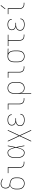

<svg xmlns="http://www.w3.org/2000/svg" viewBox="2500 -3286 1001 6040"><g transform="rotate(-90 3000.0 -265.5)"><path d="M250 8Q224 8 197.5 2.5Q171 -3 148.5 -17Q126 -31 109 -51.5Q92 -72 82 -96.5Q72 -121 68 -147.5Q64 -174 64 -200V-259Q64 -281 66.5 -302.5Q69 -324 76.5 -344Q84 -364 96 -382Q108 -400 124 -414Q140 -428 159.5 -437.5Q179 -447 200 -451Q177 -456 155 -467Q133 -478 118.5 -497.5Q104 -517 98 -540.5Q92 -564 92 -588Q92 -609 96 -628.5Q100 -648 108.5 -666.5Q117 -685 130.5 -700Q144 -715 162 -725Q180 -735 200 -739Q220 -743 240 -743Q283 -743 324 -728.5Q365 -714 401 -692L391 -677Q357 -697 319 -711Q281 -725 241 -725Q215 -725 189 -716Q163 -707 145 -687.5Q127 -668 119 -642Q111 -616 111 -589Q111 -567 117 -545.5Q123 -524 136 -507Q149 -490 169 -481Q189 -472 210.5 -467Q232 -462 253.5 -458.5Q275 -455 296 -449.5Q317 -444 337 -436Q357 -428 374.5 -414.5Q392 -401 405 -383.5Q418 -366 425 -345.5Q432 -325 434 -303Q436 -281 436 -259V-200Q436 -174 432 -147.5Q428 -121 418 -96.5Q408 -72 391 -51.5Q374 -31 351.5 -17Q329 -3 302.5 2.5Q276 8 250 8ZM250 -10Q274 -10 297.5 -15Q321 -20 341.5 -33Q362 -46 377 -65Q392 -84 401 -106Q410 -128 413.5 -152Q417 -176 417 -200V-259Q417 -285 413.5 -310Q410 -335 398.5 -357Q387 -379 367.5 -395.5Q348 -412 324.5 -421.5Q301 -431 276.5 -436Q252 -441 227 -446Q205 -444 184.5 -436Q164 -428 146.5 -415Q129 -402 116.5 -384Q104 -366 96.5 -345.5Q89 -325 86 -303Q83 -281 83 -259V-200Q83 -176 86.5 -152Q90 -128 99 -106Q108 -84 123 -65Q138 -46 158.5 -33Q179 -20 202.5 -15Q226 -10 250 -10Z M895 0Q874 0 853.5 -3.5Q833 -7 814.5 -16Q796 -25 781 -40Q766 -55 756.5 -74Q747 -93 743.5 -113.5Q740 -134 740 -155V-502H575V-520H760V-155Q760 -136 763 -118Q766 -100 774 -83.5Q782 -67 795 -54Q808 -41 824 -32.5Q840 -24 858.5 -21Q877 -18 895 -18H934V0Z M1222 8Q1196 8 1171.5 1.5Q1147 -5 1127 -20Q1107 -35 1092.5 -56Q1078 -77 1070 -101Q1062 -125 1059 -150Q1056 -175 1056 -200V-320Q1056 -345 1059 -370Q1062 -395 1070 -419Q1078 -443 1092.5 -464Q1107 -485 1127 -500Q1147 -515 1171.5 -521.5Q1196 -528 1222 -528Q1246 -528 1268.5 -516Q1291 -504 1307 -485Q1323 -466 1334.5 -443.5Q1346 -421 1354.5 -398Q1363 -375 1370 -351Q1377 -327 1383 -303Q1393 -357 1402.5 -411.5Q1412 -466 1423 -520H1442Q1429 -456 1417 -391.5Q1405 -327 1392 -264Q1406 -198 1418.5 -132Q1431 -66 1444 0H1425Q1414 -56 1404 -112Q1394 -168 1383 -224Q1377 -200 1370 -175.5Q1363 -151 1354.5 -127Q1346 -103 1335 -80Q1324 -57 1308.5 -37Q1293 -17 1270 -4.5Q1247 8 1222 8ZM1222 -10Q1241 -10 1259.5 -19Q1278 -28 1291.5 -42.5Q1305 -57 1314.5 -74.5Q1324 -92 1332 -110.5Q1340 -129 1346 -148Q1352 -167 1357 -186Q1362 -205 1366.5 -224.5Q1371 -244 1375 -264Q1370 -289 1363.5 -314.5Q1357 -340 1349.5 -364.5Q1342 -389 1332 -413.5Q1322 -438 1307 -459Q1292 -480 1270 -495Q1248 -510 1222 -510Q1199 -510 1177 -504Q1155 -498 1137 -483.5Q1119 -469 1107 -450Q1095 -431 1088 -409.5Q1081 -388 1078 -365.5Q1075 -343 1075 -320V-200Q1075 -177 1078 -154.5Q1081 -132 1088 -110.5Q1095 -89 1107 -70Q1119 -51 1136.5 -36.5Q1154 -22 1176.5 -16Q1199 -10 1222 -10Z M1568 215 1740 -153 1568 -520H1589L1750 -175L1911 -520H1932L1760 -152L1932 215H1911L1750 -130L1589 215Z M2247 8Q2225 8 2202.5 5.5Q2180 3 2158.5 -3.5Q2137 -10 2117.5 -22Q2098 -34 2083.5 -51Q2069 -68 2062.5 -90Q2056 -112 2056 -135Q2056 -160 2064.5 -184Q2073 -208 2090.5 -226Q2108 -244 2130.5 -254.5Q2153 -265 2178 -271Q2156 -277 2136 -287Q2116 -297 2101 -313.5Q2086 -330 2079 -351.5Q2072 -373 2072 -396Q2072 -416 2078 -436.5Q2084 -457 2097 -473Q2110 -489 2128 -500Q2146 -511 2165.5 -517Q2185 -523 2205.5 -525.5Q2226 -528 2247 -528Q2267 -528 2287.5 -526Q2308 -524 2327 -518Q2346 -512 2363.5 -501.5Q2381 -491 2394.5 -475.5Q2408 -460 2415 -441Q2422 -422 2422 -402Q2422 -400 2422 -399Q2422 -398 2422 -396H2403Q2403 -398 2403 -399Q2403 -400 2403 -401Q2403 -419 2396.5 -435.5Q2390 -452 2378 -465.5Q2366 -479 2350 -487.5Q2334 -496 2317 -501Q2300 -506 2282.5 -508Q2265 -510 2247 -510Q2229 -510 2211 -508Q2193 -506 2175.5 -500.5Q2158 -495 2142 -486Q2126 -477 2114 -463Q2102 -449 2096.5 -431.5Q2091 -414 2091 -396Q2091 -377 2096.5 -359Q2102 -341 2114.5 -327Q2127 -313 2143 -303.5Q2159 -294 2177 -288.5Q2195 -283 2213 -281Q2231 -279 2250 -279H2303V-261H2250Q2230 -261 2209.5 -259Q2189 -257 2169.5 -251.5Q2150 -246 2132 -235.5Q2114 -225 2101 -210Q2088 -195 2081.5 -175Q2075 -155 2075 -135Q2075 -115 2081.5 -95.5Q2088 -76 2101 -61Q2114 -46 2131.5 -36Q2149 -26 2168 -20Q2187 -14 2207 -12Q2227 -10 2247 -10Q2266 -10 2285 -12Q2304 -14 2322.5 -18.5Q2341 -23 2358.5 -32Q2376 -41 2389.5 -54Q2403 -67 2411 -85Q2419 -103 2419 -122Q2419 -123 2419 -123.5Q2419 -124 2419 -125H2438Q2438 -124 2438 -123.5Q2438 -123 2438 -122Q2438 -100 2429.5 -80Q2421 -60 2406.5 -44Q2392 -28 2372.5 -18Q2353 -8 2332.5 -2Q2312 4 2290.5 6Q2269 8 2247 8Z M2895 0Q2874 0 2853.5 -3.5Q2833 -7 2814.5 -16Q2796 -25 2781 -40Q2766 -55 2756.5 -74Q2747 -93 2743.5 -113.5Q2740 -134 2740 -155V-502H2575V-520H2760V-155Q2760 -136 2763 -118Q2766 -100 2774 -83.5Q2782 -67 2795 -54Q2808 -41 2824 -32.5Q2840 -24 2858.5 -21Q2877 -18 2895 -18H2934V0Z M3072 215V-320Q3072 -346 3075.5 -372Q3079 -398 3088.5 -422Q3098 -446 3114 -467Q3130 -488 3151.5 -502Q3173 -516 3199 -522Q3225 -528 3251 -528Q3277 -528 3303 -522.5Q3329 -517 3351.5 -503Q3374 -489 3391 -468.5Q3408 -448 3418 -423.5Q3428 -399 3432 -372.5Q3436 -346 3436 -320V-200Q3436 -174 3432.5 -148Q3429 -122 3419 -97.5Q3409 -73 3392.5 -52.5Q3376 -32 3354 -18Q3332 -4 3306 2Q3280 8 3254 8Q3227 8 3200.5 1.5Q3174 -5 3152 -21Q3130 -37 3115 -59.5Q3100 -82 3091 -108V215ZM3251 -10Q3275 -10 3298.5 -15.5Q3322 -21 3342 -33.5Q3362 -46 3377 -65Q3392 -84 3401 -106.5Q3410 -129 3413.5 -152.5Q3417 -176 3417 -200V-320Q3417 -344 3413.5 -367.5Q3410 -391 3401 -413.5Q3392 -436 3377 -455Q3362 -474 3342 -486.5Q3322 -499 3298.5 -504.5Q3275 -510 3251 -510Q3227 -510 3204 -504.5Q3181 -499 3161.5 -486Q3142 -473 3128 -453.5Q3114 -434 3106 -412Q3098 -390 3094.5 -366.5Q3091 -343 3091 -320V-200Q3091 -177 3094.5 -153.5Q3098 -130 3106 -108Q3114 -86 3128 -66.5Q3142 -47 3161.5 -34Q3181 -21 3204 -15.5Q3227 -10 3251 -10Z M3895 0Q3874 0 3853.5 -3.5Q3833 -7 3814.5 -16Q3796 -25 3781 -40Q3766 -55 3756.5 -74Q3747 -93 3743.5 -113.5Q3740 -134 3740 -155V-502H3575V-520H3760V-155Q3760 -136 3763 -118Q3766 -100 3774 -83.5Q3782 -67 3795 -54Q3808 -41 3824 -32.5Q3840 -24 3858.5 -21Q3877 -18 3895 -18H3934V0Z M4249 8Q4223 8 4197 2.5Q4171 -3 4148.5 -17Q4126 -31 4109 -51.5Q4092 -72 4082 -96.5Q4072 -121 4068 -147.5Q4064 -174 4064 -200V-320Q4064 -345 4067.5 -370.5Q4071 -396 4080 -419.5Q4089 -443 4104.5 -463.5Q4120 -484 4141 -498.5Q4162 -513 4186.5 -520.5Q4211 -528 4237 -528Q4240 -528 4243.5 -528Q4247 -528 4250 -528Q4254 -528 4258.5 -528Q4263 -528 4267 -527L4491 -520V-502L4341 -507Q4364 -494 4381.5 -472.5Q4399 -451 4409.5 -426Q4420 -401 4424 -374Q4428 -347 4428 -320V-200Q4428 -174 4424.5 -148Q4421 -122 4411.5 -98Q4402 -74 4386 -53Q4370 -32 4348.5 -18Q4327 -4 4301 2Q4275 8 4249 8ZM4249 -10Q4273 -10 4296 -15.5Q4319 -21 4338.5 -34Q4358 -47 4372 -66.5Q4386 -86 4394 -108Q4402 -130 4405.5 -153.5Q4409 -177 4409 -200V-320Q4409 -342 4406 -364Q4403 -386 4396 -407Q4389 -428 4376.5 -447Q4364 -466 4346.5 -480Q4329 -494 4308 -501Q4287 -508 4264 -510H4250Q4247 -510 4244 -510Q4241 -510 4238 -510Q4215 -510 4193 -503Q4171 -496 4152 -482.5Q4133 -469 4119.5 -450.5Q4106 -432 4097.5 -410.5Q4089 -389 4086 -366Q4083 -343 4083 -320V-200Q4083 -176 4086.5 -152.5Q4090 -129 4099 -106.5Q4108 -84 4123 -65Q4138 -46 4158 -33.5Q4178 -21 4201.5 -15.5Q4225 -10 4249 -10Z M4895 0Q4874 0 4853.5 -3.5Q4833 -7 4814.5 -16Q4796 -25 4781 -40Q4766 -55 4756.5 -74Q4747 -93 4743.5 -113.5Q4740 -134 4740 -155V-502H4572V-520H4928V-502H4760V-155Q4760 -136 4763 -118Q4766 -100 4774 -83.5Q4782 -67 4795 -54Q4808 -41 4824 -32.5Q4840 -24 4858.5 -21Q4877 -18 4895 -18H4934V0Z M5247 8Q5225 8 5202.5 5.5Q5180 3 5158.5 -3.5Q5137 -10 5117.5 -22Q5098 -34 5083.5 -51Q5069 -68 5062.5 -90Q5056 -112 5056 -135Q5056 -160 5064.5 -184Q5073 -208 5090.5 -226Q5108 -244 5130.5 -254.5Q5153 -265 5178 -271Q5156 -277 5136 -287Q5116 -297 5101 -313.5Q5086 -330 5079 -351.5Q5072 -373 5072 -396Q5072 -416 5078 -436.5Q5084 -457 5097 -473Q5110 -489 5128 -500Q5146 -511 5165.5 -517Q5185 -523 5205.5 -525.5Q5226 -528 5247 -528Q5267 -528 5287.5 -526Q5308 -524 5327 -518Q5346 -512 5363.5 -501.5Q5381 -491 5394.5 -475.5Q5408 -460 5415 -441Q5422 -422 5422 -402Q5422 -400 5422 -399Q5422 -398 5422 -396H5403Q5403 -398 5403 -399Q5403 -400 5403 -401Q5403 -419 5396.5 -435.5Q5390 -452 5378 -465.5Q5366 -479 5350 -487.5Q5334 -496 5317 -501Q5300 -506 5282.5 -508Q5265 -510 5247 -510Q5229 -510 5211 -508Q5193 -506 5175.5 -500.5Q5158 -495 5142 -486Q5126 -477 5114 -463Q5102 -449 5096.5 -431.5Q5091 -414 5091 -396Q5091 -377 5096.5 -359Q5102 -341 5114.5 -327Q5127 -313 5143 -303.5Q5159 -294 5177 -288.5Q5195 -283 5213 -281Q5231 -279 5250 -279H5303V-261H5250Q5230 -261 5209.5 -259Q5189 -257 5169.5 -251.5Q5150 -246 5132 -235.5Q5114 -225 5101 -210Q5088 -195 5081.5 -175Q5075 -155 5075 -135Q5075 -115 5081.5 -95.5Q5088 -76 5101 -61Q5114 -46 5131.5 -36Q5149 -26 5168 -20Q5187 -14 5207 -12Q5227 -10 5247 -10Q5266 -10 5285 -12Q5304 -14 5322.5 -18.5Q5341 -23 5358.5 -32Q5376 -41 5389.5 -54Q5403 -67 5411 -85Q5419 -103 5419 -122Q5419 -123 5419 -123.5Q5419 -124 5419 -125H5438Q5438 -124 5438 -123.5Q5438 -123 5438 -122Q5438 -100 5429.5 -80Q5421 -60 5406.5 -44Q5392 -28 5372.5 -18Q5353 -8 5332.5 -2Q5312 4 5290.5 6Q5269 8 5247 8Z M5895 0Q5874 0 5853.5 -3.5Q5833 -7 5814.5 -16Q5796 -25 5781 -40Q5766 -55 5756.5 -74Q5747 -93 5743.5 -113.5Q5740 -134 5740 -155V-502H5575V-520H5760V-155Q5760 -136 5763 -118Q5766 -100 5774 -83.5Q5782 -67 5795 -54Q5808 -41 5824 -32.5Q5840 -24 5858.5 -21Q5877 -18 5895 -18H5934V0ZM5747 -595 5733 -605 5842 -746 5858 -734Z"/></g></svg>

Font: Iosevka SS04 Thin
Style: Regular
Weight: 100
Monospace: yes
Designer: Belleve Invis
Foundry: Belleve Invis
Version: Version 19.0.0; ttfautohint (v1.8.4)